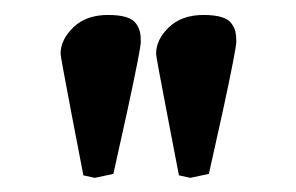

<svg xmlns="http://www.w3.org/2000/svg" viewBox="-20 -665 406 263"><path d="M109.9 -421.4 94.2 -424.8 78.6 -505.9Q63 -587.4 63 -591.3Q63 -610.8 80.6 -627.7Q98.1 -644.5 127.9 -644.5Q143.1 -644.5 152.6 -641.6Q162.1 -638.7 166.3 -632.8Q170.4 -627 171.6 -621.6Q172.9 -616.2 172.9 -607.9Q172.9 -598.6 154.3 -512.7L135.3 -426.8ZM240.7 -421.4 225.1 -424.8 209.5 -505.9Q193.8 -587.4 193.8 -591.3Q193.8 -610.8 211.4 -627.7Q229 -644.5 258.8 -644.5Q273.9 -644.5 283.4 -641.6Q293 -638.7 297.1 -632.8Q301.3 -627 302.5 -621.6Q303.7 -616.2 303.7 -607.9Q303.7 -598.6 285.2 -512.7L266.1 -426.8Z"/></svg>

Font: LL2
Style: Bold
Weight: 700
Designer: Philipp H. Poll
Foundry: Philipp H. Poll
Version: Version 2.7.x